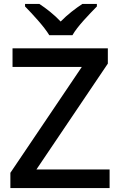

<svg xmlns="http://www.w3.org/2000/svg" viewBox="-20 -961 614 981"><path d="M232 -781H350C375 -826 438 -890 475 -928V-941H401C366 -918 325 -887 290 -851C256 -887 216 -918 181 -941H108V-928C145 -890 205 -826 232 -781ZM540 0V-95H166L531 -636V-714H44V-619H398L33 -78V0Z"/></svg>

Font: Noto Sans Balinese Medium
Style: Regular
Weight: 500
Designer: Aditya Bayu, David Williams
Foundry: David Williams
Version: Version 2.005